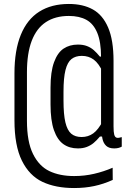

<svg xmlns="http://www.w3.org/2000/svg" viewBox="-20 -737 660 969"><path d="M327.5 -656.5Q259 -656.5 211.8 -625.5Q164.5 -594.5 140.2 -531.2Q116 -468 116 -372.5V-127.5Q116 -22 146.5 39.8Q177 101.5 229.2 126.5Q281.5 151.5 354 151.5Q406.5 151.5 455 140.2Q503.5 129 548.5 109.5L549 171Q502.5 192 455.5 202Q408.5 212 354 212Q260.5 212 194.2 180.8Q128 149.5 90.5 73.8Q53 -2 53 -130V-367Q53 -483 85 -561.2Q117 -639.5 178.2 -678.2Q239.5 -717 327.5 -717Q399 -717 448.8 -689.2Q498.5 -661.5 525.8 -598Q553 -534.5 553 -429.5V-99.5Q553 -70.5 556.5 -57.5Q560 -44.5 568.8 -42Q577.5 -39.5 594.5 -45V3Q579 12 556.5 12Q530 12 516 -1Q502 -14 497.2 -35.8Q492.5 -57.5 492.5 -90.5H490V-448.5Q490 -525 471 -571Q452 -617 416.2 -636.8Q380.5 -656.5 327.5 -656.5ZM373 -512Q399.5 -512 419 -504.5Q438.5 -497 453 -484.2Q467.5 -471.5 484 -451.5H500V-371Q478.5 -417.5 453 -436.2Q427.5 -455 393 -455Q361 -455 340.8 -439Q320.5 -423 310.5 -383.5Q300.5 -344 300.5 -274V-229.5Q300.5 -159.5 310 -119.5Q319.5 -79.5 339.2 -62.5Q359 -45.5 392 -45.5Q425 -45.5 450.5 -63.8Q476 -82 500 -128V-48H484.5Q467 -27.5 452.2 -15.2Q437.5 -3 418.2 4.5Q399 12 373 12Q330.5 12 300 -9.5Q269.5 -31 252.2 -80.2Q235 -129.5 235 -209.5V-294.5Q235 -375 252.8 -423.2Q270.5 -471.5 301 -491.8Q331.5 -512 373 -512Z"/></svg>

Font: Monaspace Krypton Var
Style: Regular
Weight: 400
Designer: Riley Cran and the Lettermatic Team
Version: Version 1.101 (Monaspace Krypton Var)